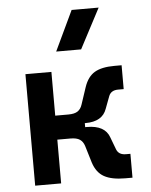

<svg xmlns="http://www.w3.org/2000/svg" viewBox="-55 -841 697 888"><g transform="rotate(-5 293.0 -396.5)"><path d="M72.3 0V-517.6H192.9V-314.5H253.9Q282.7 -314.5 297.4 -324.5Q312 -334.5 318.4 -354.5L344.7 -433.6Q360.8 -481.4 393.6 -500.7Q426.3 -520 485.4 -520H519V-409.2H493.2Q460 -409.2 449.7 -382.8L428.2 -325.7Q408.2 -268.1 329.6 -268.1H326.2V-249.5H334.5Q418 -249.5 438 -191.9L459.5 -134.8Q469.7 -108.4 502.9 -108.4H523.9V2.4H490.2Q427.7 2.4 392.6 -17.1Q357.4 -36.6 342.3 -84L318.4 -163.1Q312 -183.1 297.4 -193.1Q282.7 -203.1 253.9 -203.1H192.9V0ZM223.1 -609.4 311 -794.9H436.5L338.9 -609.4Z"/></g></svg>

Font: Cascadia Code SemiBold
Style: Regular
Weight: 600
Monospace: yes
Designer: Aaron Bell
Foundry: Saja Typeworks
Version: Version 2404.023; ttfautohint (v1.8.4)